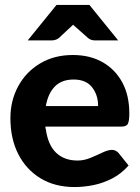

<svg xmlns="http://www.w3.org/2000/svg" viewBox="-20 -747 565 775"><path d="M281 8Q202 8 144 -27Q86 -62 54 -124.5Q22 -187 22 -270Q22 -341 53.5 -399Q85 -457 142 -491Q199 -525 274 -525Q343 -525 394 -496Q445 -467 473.5 -414.5Q502 -362 502 -289Q502 -260 496.5 -248Q491 -236 470 -236H163Q163 -233 163.5 -230.5Q164 -228 165 -225Q174 -161 207 -130Q240 -99 293 -99Q319 -99 344.5 -109.5Q370 -120 393 -131Q416 -142 432 -142Q447 -142 458 -130L499 -79Q470 -46 433.5 -27Q397 -8 358 0Q319 8 281 8ZM165 -319H376Q376 -364 351.5 -395Q327 -426 277 -426Q229 -426 201.5 -398Q174 -370 165 -319ZM92 -584 208 -727H341L457 -584H363Q346 -584 335 -594L275 -647L218 -594Q214 -590 206 -587Q198 -584 190 -584Z"/></svg>

Font: Aleo ExtraBold
Style: Regular
Weight: 800
Designer: Alessio Laiso
Foundry: Alessio Laiso
Version: Version 2.001;gftools[0.9.29]